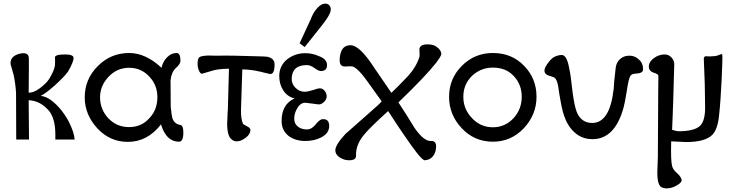

<svg xmlns="http://www.w3.org/2000/svg" viewBox="-20 -774 4051 1065"><path d="M394 0H287V-28Q287 -115 252 -159Q203 -216 139 -218L141 0H70L69 -257Q67 -302 56 -357Q55 -361 39 -417Q34 -458 81 -474Q99 -479 109 -479Q140 -479 140 -450Q141 -434 139 -260Q178 -258 235 -314Q250 -329 264 -356Q282 -389 285 -413Q286 -444 285 -454Q282 -472 341 -472Q386 -472 388 -454Q389 -432 358 -378Q342 -354 287 -303Q234 -256 206 -242Q258 -238 320 -163Q352 -121 366 -90Q391 -39 394 0Z M997 -38Q997 12 973 12Q902 12 873 -84Q798 13 689 13Q590 13 520 -62Q450 -138 450 -234Q450 -335 522 -407Q594 -480 697 -480Q788 -480 876 -398Q883 -432 906.5 -456Q930 -480 959 -480Q981 -480 981 -437Q981 -419 955 -396Q931 -374 926 -329L927 -182Q932 -132 936 -119Q948 -84 985 -80Q997 -72 997 -38ZM853 -235Q853 -301 810 -347Q765 -398 696 -398Q629 -398 582 -348Q535 -298 535 -235Q535 -167 581 -118Q627 -69 696 -69Q766 -69 810 -120Q853 -166 853 -235Z M1328 -87Q1329 -85 1349 -74Q1369 -65 1369 -53Q1369 -30 1343 -10Q1317 10 1293 10Q1277 10 1266 0Q1240 -17 1240 -90Q1240 -98 1242 -132Q1242 -141 1242.5 -149.5Q1243 -158 1243.5 -162.5Q1244 -167 1244 -168Q1250 -375 1250 -393Q1217 -393 1184 -388Q1173 -387 1138 -376Q1102 -365 1100 -365Q1091 -365 1083.5 -382.5Q1076 -400 1076 -420Q1076 -445 1084 -455Q1092 -464 1133 -466Q1150 -465 1187 -465Q1255 -467 1399 -462Q1453 -461 1464 -459Q1503 -450 1503 -417Q1503 -358 1475 -364Q1433 -374 1421 -377Q1369 -389 1324 -389L1317 -172Q1315 -116 1328 -87Z M1813 -711Q1809 -688 1764 -631L1670 -513L1642 -534L1703 -666Q1718 -706 1740.5 -730Q1763 -754 1784 -754Q1801 -754 1809.5 -741Q1818 -728 1813 -711ZM1806 -75Q1806 -35 1762 -12Q1724 8 1673 8Q1620 8 1582 -19Q1542 -50 1542 -103Q1542 -196 1614 -228Q1575 -237 1552 -271.5Q1529 -306 1529 -352Q1529 -410 1574 -446Q1618 -479 1673 -479Q1713 -479 1748 -463Q1794 -447 1794 -413Q1794 -380 1760 -380Q1747 -380 1725 -396Q1702 -413 1682 -413Q1600 -413 1598 -338Q1597 -309 1619 -287Q1641 -265 1670 -265Q1686 -265 1715 -274Q1742 -284 1755 -284Q1770 -284 1781 -270Q1792 -256 1792 -240Q1792 -225 1780.5 -212Q1769 -199 1754 -195Q1747 -194 1715 -199Q1680 -204 1675 -204Q1647 -205 1629 -174Q1612 -146 1612 -116Q1612 -88 1632 -72Q1652 -56 1682 -56Q1709 -56 1731 -84Q1754 -113 1770 -113Q1788 -114 1797 -104.5Q1806 -95 1806 -75Z M2399 37Q2399 70 2382.5 91.5Q2366 113 2337 115Q2326 116 2295.5 78Q2265 40 2213 -37Q2198 -58 2133 -158Q2030 -65 1998 -25Q1952 31 1955 90Q1955 115 1917 115Q1888 115 1864 99Q1840 83 1840 60Q1840 30 1896 -31Q1899 -34 2006 -128Q2097 -207 2097 -212Q2073 -246 2024 -314Q2002 -345 1986 -364Q1955 -399 1937 -405Q1924 -407 1911 -406Q1892 -404 1884 -406Q1864 -411 1864 -440Q1864 -467 1873 -489Q1886 -523 1925 -523Q1975 -523 2056 -398Q2075 -371 2151 -259Q2193 -299 2243 -352Q2290 -404 2307 -460Q2308 -466 2307 -487Q2305 -507 2310 -513Q2320 -528 2350 -528Q2385 -528 2402 -514Q2428 -496 2428 -473Q2425 -460 2401 -428Q2341 -351 2190 -206Q2242 -127 2279 -65Q2331 10 2370 8Q2384 7 2391.5 14.5Q2399 22 2399 37Z M2956 -237Q2956 -138 2885 -62Q2814 12 2714 12Q2611 12 2541 -63Q2471 -137 2471 -237Q2471 -338 2542 -409Q2613 -480 2714 -480Q2819 -480 2887 -409Q2956 -339 2956 -237ZM2829 -353Q2786 -399 2714 -399Q2647 -399 2598 -353Q2550 -306 2550 -237Q2550 -170 2596 -121Q2644 -68 2714 -68Q2781 -68 2828 -118Q2874 -168 2874 -237Q2874 -306 2829 -353Z M3547 -389Q3547 -375 3530 -369Q3529 -368 3501 -365Q3483 -364 3476 -352Q3466 -334 3457 -271Q3445 -198 3439 -178Q3391 -2 3266 -2Q3221 -2 3187 -24Q3142 -54 3118 -109Q3100 -149 3089 -216Q3083 -247 3076 -296Q3070 -332 3056 -343Q3053 -346 3026 -354Q3006 -360 3001 -374Q2996 -391 3015 -418Q3035 -447 3052 -457Q3075 -469 3096 -469Q3123 -469 3136 -402Q3146 -359 3156 -263Q3166 -187 3179 -153Q3204 -92 3265 -92Q3363 -92 3384 -281Q3385 -313 3395 -396Q3398 -427 3419 -446Q3440 -465 3469 -465Q3503 -466 3528 -440Q3547 -422 3547 -389Z M3631 -261 3632 -352Q3632 -364 3605 -371Q3579 -380 3579 -405Q3579 -436 3620 -460Q3644 -472 3666 -472Q3689 -472 3704.5 -455.5Q3720 -439 3720 -418L3714 -206Q3713 -186 3712.5 -169.5Q3712 -153 3711.5 -138.5Q3711 -124 3710.5 -112Q3710 -100 3709.5 -90.5Q3709 -81 3709 -74Q3709 -67 3708.5 -62.5Q3708 -58 3708 -56V-54Q3732 -46 3743 -46Q3830 -46 3862 -75Q3894 -104 3891 -192Q3891 -294 3884 -447Q3883 -455 3889 -460Q3891 -462 3896 -462Q3920 -460 3934 -462Q3940 -462 3947 -463Q3954 -464 3960 -466Q3966 -468 3971 -470Q3976 -472 3979 -473L3982 -474Q3986 -474 3986 -472Q3989 -462 3983 -335Q3977 -210 3969 -138Q3962 -58 3931 -26Q3891 14 3785 14L3766 13Q3731 11 3703 10Q3700 114 3708 147Q3714 169 3736 187Q3758 206 3761 225Q3762 238 3735 254Q3706 271 3678 271Q3648 271 3637 251.5Q3626 232 3626 183Q3626 160 3629 97Z"/></svg>

Font: GFS Complutum
Style: Regular
Weight: 400
Designer: George D. Matthiopoulos
Foundry: George D. Matthiopoulos
Version: Version 1.000